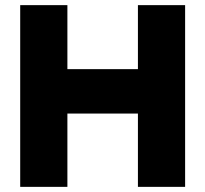

<svg xmlns="http://www.w3.org/2000/svg" viewBox="-20 -727 799 747"><path d="M58.6 -707H242.2V-458H516.6V-707H700.2V0H516.6V-285.2H242.2V0H58.6Z"/></svg>

Font: Wanted Sans Black
Style: Regular
Weight: 900
Designer: Original Design by Kil Hyung-jin and Kang Hanbin, Wanted Lab, Inc; Hangeul from Source Han Sans by Jang Soo-young and Ka
Foundry: Wanted Lab, Inc.
Version: Version 1.003